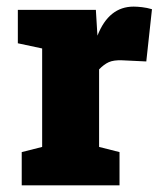

<svg xmlns="http://www.w3.org/2000/svg" viewBox="-20 -558 482 578"><path d="M339.8 -100.1V0H45.4V-100.1L106.9 -115.7V-412.1L33.7 -427.7V-528.3H268.6L272.5 -463.9L273.4 -450.7Q307.6 -538.1 382.3 -538.1Q393.1 -538.1 407.7 -536.4Q422.4 -534.7 437.5 -530.3L420.4 -373L347.2 -376.5Q321.8 -377.4 307.4 -370.8Q293 -364.3 278.3 -349.1V-115.7Z"/></svg>

Font: Battambang Black
Style: Regular
Weight: 900
Designer: Danh Hong
Version: Version 8.002; ttfautohint (v1.8.3)